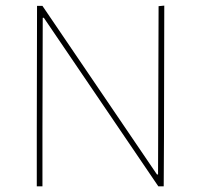

<svg xmlns="http://www.w3.org/2000/svg" viewBox="-20 -658 710 678"><path d="M558.1 0H539.1L134.8 -595.2H130.9L129.9 -199.2V0H109.9V-189.9L110.8 -637.2H129.9L534.2 -42H538.1L540 -636.2L560.1 -638.2L559.1 -175.8Z"/></svg>

Font: Datalegreya
Style: Gradient
Weight: 400
Designer: Figs Lab
Foundry: Figs Lab
Version: Version 1.002;PS 001.002;hotconv 1.0.70;makeotf.lib2.5.58329